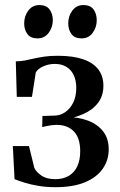

<svg xmlns="http://www.w3.org/2000/svg" viewBox="-20 -750 488 778"><path d="M204.5 8.5Q168 8.5 136.2 3.2Q104.5 -2 79.8 -9.8Q55 -17.5 39 -24L32 -158H97.5L119 -70Q126 -54 147.2 -39Q168.5 -24 204 -24Q236.5 -24 259.2 -37.8Q282 -51.5 293.5 -76.8Q305 -102 305 -137Q305 -190.5 279.5 -217.2Q254 -244 209.5 -244Q201 -244 190 -242.8Q179 -241.5 168.5 -239.2Q158 -237 151 -235L152 -280L199.5 -281.5Q224 -281.5 244.2 -295.5Q264.5 -309.5 276.8 -334.5Q289 -359.5 289 -393.5Q289 -424 278.5 -446Q268 -468 248.5 -479.5Q229 -491 202.5 -491Q177.5 -491 155.5 -481.2Q133.5 -471.5 125 -456.5L109.5 -357.5H48L44 -501.5Q64 -501.5 81.2 -505Q98.5 -508.5 117.2 -512.8Q136 -517 159.2 -520.5Q182.5 -524 214 -524Q275.5 -524 316.5 -510Q357.5 -496 378.2 -469Q399 -442 399 -402.5Q399 -362 377.5 -333.5Q356 -305 318.2 -288.2Q280.5 -271.5 231.5 -265L247 -276Q297.5 -276 336.5 -261.2Q375.5 -246.5 398 -217.5Q420.5 -188.5 420.5 -145Q420.5 -100.5 396 -65.8Q371.5 -31 323.8 -11.2Q276 8.5 204.5 8.5ZM131.5 -594.5Q104 -594.5 91 -612Q78 -629.5 78 -655.5Q78 -685 94.8 -707.2Q111.5 -729.5 139 -729.5H140Q167.5 -729.5 180.8 -711.8Q194 -694 194 -668Q194 -639.5 177.2 -617Q160.5 -594.5 132.5 -594.5ZM310 -594.5Q282.5 -594.5 269.5 -612Q256.5 -629.5 256.5 -655.5Q256.5 -685 273.2 -707.2Q290 -729.5 317.5 -729.5H318.5Q346 -729.5 359 -711.8Q372 -694 372 -668Q372 -639.5 355.5 -617Q339 -594.5 311 -594.5Z"/></svg>

Font: Merriweather 120pt Medium
Style: Regular
Weight: 500
Version: Version 2.100